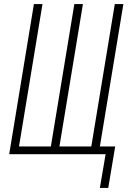

<svg xmlns="http://www.w3.org/2000/svg" viewBox="-20 -755 640 940"><path d="M469 165 497 0H25L146 -735H188L73 -38H229L344 -735H386L271 -38H427L542 -735H584L469 -38H544L510 165Z"/></svg>

Font: Iosevka Extralight Extended
Style: Italic
Weight: 200
Width: 7
Italic angle: -9°
Monospace: yes
Designer: Belleve Invis
Foundry: Belleve Invis
Version: Version 32.5.0; ttfautohint (v1.8.4)